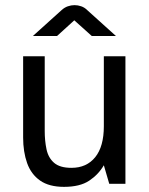

<svg xmlns="http://www.w3.org/2000/svg" viewBox="-20 -715 580 747"><path d="M229 12Q171 12 136 -12.5Q101 -37 85.5 -80.5Q70 -124 70 -180V-496H154V-205Q154 -167 161 -134Q168 -101 190.5 -81.5Q213 -62 258 -62Q317 -62 350.5 -103.5Q384 -145 384 -224V-496H468V0H405L384 -72Q363 -36 327 -12Q291 12 229 12ZM108 -575 220 -676Q231 -686 244 -690.5Q257 -695 270 -695Q283 -695 296 -690.5Q309 -686 319 -676L431 -575H337L269 -636L202 -575Z"/></svg>

Font: Atkinson Hyperlegible Next
Style: Regular
Weight: 400
Designer: Elliott Scott, Megan Eiswerth, Linus Boman, Theodore Petrosky, Letters from Sweden
Foundry: Applied Design Works, Letters from Sweden
Version: Version 2.001